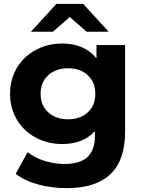

<svg xmlns="http://www.w3.org/2000/svg" viewBox="-20 -771 740 993"><path d="M627 -538V-90Q627 59 550.5 130.5Q474 202 325 202Q247 202 177 183Q107 164 61 128L123 16Q157 44 209 60.5Q261 77 313 77Q394 77 432.5 41Q471 5 471 -70V-93Q410 -26 301 -26Q245 -26 196 -45Q147 -64 110.5 -98Q74 -132 53 -180Q32 -228 32 -286Q32 -344 53 -392Q74 -440 110.5 -474Q147 -508 196 -527Q245 -546 301 -546Q417 -546 479 -469V-538ZM473 -286Q473 -346 434 -382Q395 -418 332 -418Q269 -418 229.5 -382Q190 -346 190 -286Q190 -226 229.5 -190Q269 -154 332 -154Q395 -154 434 -190Q473 -226 473 -286ZM428 -607 341 -683 254 -607H140L272 -751H410L542 -607Z"/></svg>

Font: CMG Sans
Style: Bold
Weight: 700
Designer: Julieta Ulanovsky
Foundry: Julieta Ulanovsky
Version: Version 7.200